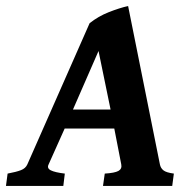

<svg xmlns="http://www.w3.org/2000/svg" viewBox="-46 -611 616 631"><path d="M193.8 -251H317.4L277.8 -443.4ZM329.6 -188.5H166.5L113.8 -70.8Q107.4 -58.1 120.8 -51.3Q134.3 -44.4 167 -40.5L162.1 0H-26.4L-21 -40.5Q7.8 -45.9 22.9 -51.8Q38.1 -57.6 43.9 -70.8L248.5 -534.7Q277.3 -557.6 311.5 -571Q345.7 -584.5 375 -591.3L479.5 -70.8Q481.9 -58.6 491 -51.3Q500 -43.9 525.4 -40.5L520 0H292.5L298.3 -40.5Q331.1 -42.5 343.3 -49.3Q355.5 -56.2 352.5 -70.8Z"/></svg>

Font: Dai Banna SIL
Style: Bold Italic
Weight: 700
Italic angle: -11°
Designer: Victor Gaultney
Foundry: SIL International
Version: Version 4.000